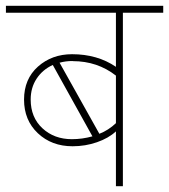

<svg xmlns="http://www.w3.org/2000/svg" viewBox="-35 -642 582 662"><path d="M215.8 -431.2 214.8 -431.6Q191.4 -431.6 170.4 -425.8L307.6 -180.7Q338.9 -192.9 364.7 -217.3V-381.3Q300.8 -431.2 215.8 -431.2ZM364.7 0V-189Q339.4 -165.5 299.3 -151.6Q259.3 -137.7 215.3 -137.7Q143.1 -137.7 95.5 -182.6Q47.9 -227.5 47.9 -298.6Q47.9 -369.6 95.9 -412.4Q144 -455.1 213.4 -455.1Q300.8 -455.1 364.7 -411.6V-598.1H-14.6V-622.1H527.8V-598.1H388.7V0ZM70.8 -298.8Q70.8 -237.3 111.3 -199.7Q151.9 -162.1 212.9 -162.1Q248.5 -162.1 283.7 -171.9L147 -418Q111.8 -401.9 91.3 -370.8Q70.8 -339.8 70.8 -298.8Z"/></svg>

Font: Yantramanav Thin
Style: Regular
Weight: 250
Version: Version 1.001;PS 1.0;hotconv 1.0.72;makeotf.lib2.5.5900; ttf